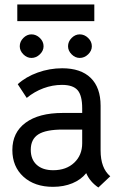

<svg xmlns="http://www.w3.org/2000/svg" viewBox="-20 -822 544 855"><path d="M364 -51Q341 -22 302.5 -6Q264 10 216 10Q134 10 84.5 -35Q35 -80 35 -154Q35 -232 94 -275.5Q153 -319 259 -319H346V-340Q346 -397 325.5 -420.5Q305 -444 256 -444Q214 -444 173.5 -429Q133 -414 99 -386L59 -447Q95 -480 148 -499Q201 -518 257 -518Q340 -518 384 -475Q428 -432 428 -351V-152Q428 -73 471 -37L418 13Q380 -13 364 -51ZM346 -184V-245H259Q184 -245 150.5 -223.5Q117 -202 117 -155Q117 -112 143.5 -88Q170 -64 217 -64Q275 -64 310.5 -97.5Q346 -131 346 -184ZM68 -616Q68 -637 84 -653Q100 -669 120 -669Q141 -669 157.5 -653Q174 -637 174 -616Q174 -596 157.5 -580Q141 -564 120 -564Q100 -564 84 -580Q68 -596 68 -616ZM283 -616Q283 -637 299 -653Q315 -669 335 -669Q356 -669 372.5 -653Q389 -637 389 -616Q389 -596 372.5 -580Q356 -564 335 -564Q315 -564 299 -580Q283 -596 283 -616ZM57 -802H400V-728H57Z"/></svg>

Font: Bellota Text
Style: Bold
Weight: 700
Designer: Kemie Guaida
Foundry: Kemie Guaida
Version: Version 4.001